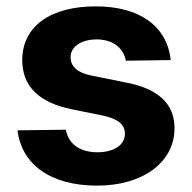

<svg xmlns="http://www.w3.org/2000/svg" viewBox="-20 -573 604 604"><path d="M376 -382 517 -384C506 -490 420 -553 281 -553C140 -553 50 -491 50 -384C50 -302 102 -250 207 -229L301 -210C350 -200 373 -182 373 -152C373 -117 338 -94 287 -94C232 -94 196 -119 187 -165L35 -163C48 -57 137 11 286 11C426 11 529 -60 529 -170C529 -247 477 -295 373 -314L269 -335C219 -345 202 -367 202 -393C202 -427 237 -449 284 -449C333 -449 368 -424 376 -382Z"/></svg>

Font: Wafeq
Style: Bold
Weight: 700
Designer: Rasmus Andersson & Azza Alameddine
Foundry: Google & TypeTogether
Version: Version 3.000;FEAKit 1.0